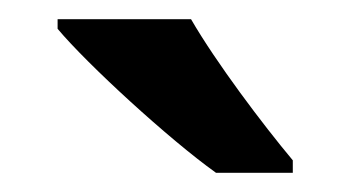

<svg xmlns="http://www.w3.org/2000/svg" viewBox="-20 -786 365 200"><path d="M179 -766H40V-756C71 -719 156 -641 205 -606H285V-619C254 -656 205 -721 179 -766Z"/></svg>

Font: Noto Sans Kayah Li SemiBold
Style: Regular
Weight: 600
Designer: Monotype Design Team, Sérgio Martins
Foundry: Monotype Imaging Inc.
Version: Version 2.002